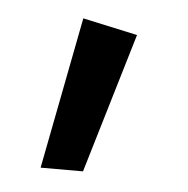

<svg xmlns="http://www.w3.org/2000/svg" viewBox="-32 -726 299 305"><g transform="rotate(5 117.5 -574.0)"><path d="M42.8 -452.7 89.7 -694.9 177 -675.9 110.4 -452.7Z"/></g></svg>

Font: Ancizar Sans Thin
Style: Regular
Weight: 100
Designer: Cesar Puertas, Viviana Monsalve, Julian Moncada, Julian Prieto, Jose Castro, Mariel Hernandez, Felipe Aragon, Sara Alarc
Version: Version 8.100